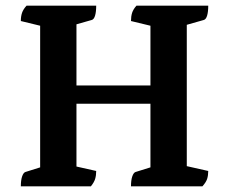

<svg xmlns="http://www.w3.org/2000/svg" viewBox="-20 -661 810 681"><path d="M53.9 0Q53.9 -21.9 58.4 -35.1Q62.9 -48.4 69.9 -50.9L140.1 -72.9L122.4 -52.4V-585.8L141.1 -565.2L53.9 -586.4Q53.9 -603.1 58.2 -615.6Q62.4 -628.1 74.3 -641H321.2Q321.2 -619.1 317.2 -605.6Q313.2 -592.1 305.2 -590.1L227.9 -568.1L251.2 -589.1V-342.1L242 -357.8H522.9L513.6 -342.1V-585.8L532.3 -565.2L444.6 -586.4Q444.6 -603.1 448.6 -615.6Q452.6 -628.1 464.1 -641H718.6Q718.6 -619.1 714.6 -605.6Q710.6 -592.1 702.6 -590.1L625.3 -568.1L642.5 -589.1V-55.2L624.3 -75.8L718.6 -54.6Q718.6 -38.9 714.7 -26.6Q710.7 -14.3 697.8 0H444.6Q444.6 -21.9 449.1 -35.1Q453.6 -48.4 460.6 -50.9L531.3 -72.9L513.6 -52.4V-308.4L522.9 -293.1H242L251.2 -308.4V-55.2L226.9 -75.8L321.2 -54.6Q321.2 -38.9 317.5 -26.6Q313.8 -14.3 302.3 0Z"/></svg>

Font: Petrona
Style: Regular
Weight: 400
Designer: Ringo R. Seeber
Foundry: Ringo R. Seeber
Version: Version 2.001; ttfautohint (v1.8.3)